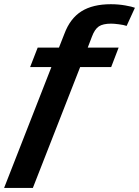

<svg xmlns="http://www.w3.org/2000/svg" viewBox="-25 -689 664 916"><path d="M579.1 -565.4Q564.9 -570.3 541.7 -573.2Q518.6 -576.2 505.4 -576.2Q466.3 -576.2 446.5 -563Q426.8 -549.8 413.6 -514.2L393.6 -461.9H541L505.4 -369.1H357.4L131.8 207.5H-5.4L220.2 -369.1H118.7L154.8 -461.9H256.3L282.2 -527.8Q309.6 -601.1 363.5 -635Q417.5 -668.9 503.9 -668.9Q539.1 -668.9 572.5 -663.1Q606 -657.2 618.7 -651.9Z"/></svg>

Font: Cousine
Style: Bold Italic
Weight: 700
Italic angle: -12°
Monospace: yes
Designer: Steve Matteson
Foundry: Ascender Corporation
Version: Version 1.20